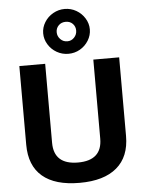

<svg xmlns="http://www.w3.org/2000/svg" viewBox="-65 -1073 855 1135"><g transform="rotate(-5 362.0 -506.0)"><path d="M500 -889.2Q500 -854 481 -823Q461.9 -792 430.4 -773.9Q398.9 -755.9 361.8 -755.9Q324.7 -755.9 293 -773.9Q261.2 -792 242.2 -823Q223.1 -854 223.1 -889.2Q223.1 -924.3 242.2 -955.1Q261.2 -985.8 293.2 -1003.9Q325.2 -1022 361.8 -1022Q398.9 -1022 430.4 -1003.9Q461.9 -985.8 481 -954.8Q500 -923.8 500 -889.2ZM303.2 -889.2Q303.2 -865.2 320.1 -847.7Q336.9 -830.1 361.8 -830.1Q385.7 -830.1 402.3 -847.7Q418.9 -865.2 418.9 -889.2Q418.9 -913.1 403.1 -929.4Q387.2 -945.8 361.8 -945.8Q335.9 -945.8 319.6 -929.4Q303.2 -913.1 303.2 -889.2ZM361.8 9.8Q215.8 9.8 140.9 -54.2Q65.9 -118.2 65.9 -242.2V-709H219.2V-240.2Q219.2 -111.3 361.8 -110.8Q504.9 -110.8 504.9 -240.2V-709H658.2V-242.2Q658.2 -119.1 582 -54.7Q505.9 9.8 361.8 9.8Z"/></g></svg>

Font: Sarala
Style: Bold
Weight: 700
Designer: Andres Torresi
Foundry: Huerta Tipografica
Version: Version 1.004;PS 001.003;hotconv 1.0.70;makeotf.lib2.5.58329